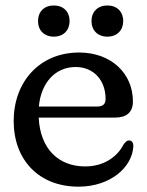

<svg xmlns="http://www.w3.org/2000/svg" viewBox="-20 -671 536 702"><path d="M177 -537C212 -537 234.5 -560.5 234.5 -594C234.5 -628 212 -651 177 -651C141.5 -651 119 -628 119 -594C119 -560 141.5 -537 177 -537ZM372.5 -537C408 -537 430.5 -560.5 430.5 -594C430.5 -628 408 -651 372.5 -651C337.5 -651 314.5 -628 314.5 -594C314.5 -560 337.5 -537 372.5 -537ZM452.5 -157.5C444.5 -158 439.5 -153 431.5 -142.5C410.5 -100.5 362.5 -62.5 291.5 -62.5C195 -62.5 127 -125.5 121.5 -241H400.5C442.5 -241 466 -260.5 466 -300C466 -404 385 -479 269.5 -479C124 -479 30 -371 30 -228.5C30 -87.5 121 11.5 267 11.5C384.5 11.5 464.5 -60.5 467.5 -137C467.5 -150 462 -157 452.5 -157.5ZM256.5 -426C321.5 -426 366 -378.5 366 -309.5C366 -290 356 -281.5 334.5 -281.5H122C130.5 -370.5 183.5 -426 256.5 -426Z"/></svg>

Font: dr Title
Style: Regular
Weight: 400
Version: Version 1.000;hotconv 1.0.109;makeotfexe 2.5.65596